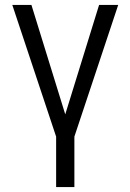

<svg xmlns="http://www.w3.org/2000/svg" viewBox="-20 -548 523 770"><path d="M278.3 0V202.1H205.1V0L29.3 -528.3H106L241.7 -89.4L377.4 -528.3H454.1Z"/></svg>

Font: Gidole
Style: Regular
Weight: 400
Version: Version 2.100; ttfautohint (v1.8.4.7-5d5b)